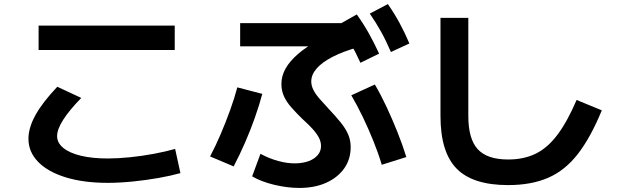

<svg xmlns="http://www.w3.org/2000/svg" viewBox="-20 -858 3040 945"><path d="M510 42Q392 42 304 15Q216 -12 168 -61Q120 -110 120 -175Q120 -229 154.5 -291.5Q189 -354 262 -431L380 -376Q261 -254 261 -188Q261 -155 291.5 -130Q322 -105 378 -91.5Q434 -78 510 -78Q560 -78 619.5 -84Q679 -90 737.5 -101Q796 -112 842 -125L868 -6Q822 7 760 18Q698 29 632.5 35.5Q567 42 510 42ZM170 -612V-732H840V-612Z M1453 67Q1394 67 1329.5 51.5Q1265 36 1221 10L1262 -101Q1304 -78 1350 -65.5Q1396 -53 1436 -54Q1473 -55 1500.5 -65.5Q1528 -76 1544 -95Q1560 -114 1560 -139Q1560 -161 1549 -181.5Q1538 -202 1518 -224Q1498 -246 1471 -270Q1437 -303 1413 -330.5Q1389 -358 1377 -385.5Q1365 -413 1365 -444Q1365 -484 1385.5 -520.5Q1406 -557 1447 -592.5Q1488 -628 1551 -662L1571 -630H1162V-744H1744V-626Q1669 -605 1617.5 -578.5Q1566 -552 1539 -521.5Q1512 -491 1512 -457Q1512 -437 1522 -416.5Q1532 -396 1551.5 -373.5Q1571 -351 1597 -323Q1633 -285 1657.5 -254.5Q1682 -224 1694 -195.5Q1706 -167 1706 -134Q1706 -74 1674 -29Q1642 16 1585.5 41.5Q1529 67 1453 67ZM1014 -88Q1041 -139 1066 -197.5Q1091 -256 1112.5 -315.5Q1134 -375 1148 -428L1271 -396Q1256 -340 1234.5 -279Q1213 -218 1186.5 -157Q1160 -96 1130 -39ZM1859 -47Q1842 -104 1818 -163.5Q1794 -223 1766.5 -280.5Q1739 -338 1709 -389L1825 -442Q1855 -391 1883 -331Q1911 -271 1936 -208.5Q1961 -146 1980 -85ZM1754 -549Q1729 -604 1703.5 -648Q1678 -692 1646 -736L1736 -787Q1769 -741 1795 -694.5Q1821 -648 1846 -594ZM1904 -602Q1880 -658 1855 -703Q1830 -748 1800 -791L1889 -838Q1921 -792 1946.5 -745Q1972 -698 1995 -644Z M2481 53Q2307 53 2227.5 -28Q2148 -109 2148 -287V-770H2285V-287Q2285 -174 2331.5 -123.5Q2378 -73 2481 -73Q2558 -73 2616.5 -101.5Q2675 -130 2723.5 -194.5Q2772 -259 2818 -366L2942 -315Q2887 -181 2824 -100Q2761 -19 2678 17Q2595 53 2481 53Z"/></svg>

Font: M PLUS 1 Code
Style: Regular
Weight: 400
Designer: Coji Morishita
Foundry: UNDERFOREST DESIGN
Version: Version 1.005